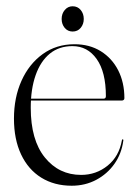

<svg xmlns="http://www.w3.org/2000/svg" viewBox="-20 -582 438 612"><path d="M376.5 -269Q376.5 -265.5 374.2 -263.5Q372 -261.5 368 -261.5H61V-267.5H310Q317.5 -267.5 317.5 -275.5Q317.5 -352.5 288.2 -393.8Q259 -435 211 -435Q168 -435 138.5 -410.8Q109 -386.5 93.5 -342.2Q78 -298 78 -238.5Q78 -135.5 123 -80Q168 -24.5 238.5 -24.5Q286.5 -24.5 323 -54Q359.5 -83.5 368.5 -134.5Q369 -136.5 369.5 -137.2Q370 -138 370.5 -138Q372 -138 372.8 -137Q373.5 -136 373 -133.5Q367.5 -92 344.8 -59.8Q322 -27.5 286.8 -8.8Q251.5 10 208.5 10Q153 10 111.5 -15.8Q70 -41.5 47.2 -89.8Q24.5 -138 24.5 -204Q24.5 -271 48.5 -324.5Q72.5 -378 116 -409.5Q159.5 -441 217.5 -441Q265.5 -441 301.2 -418.8Q337 -396.5 356.8 -357.8Q376.5 -319 376.5 -269ZM211.5 -481.5Q196 -481.5 186.2 -493.2Q176.5 -505 176.5 -521.5Q176.5 -538.5 186.5 -550.2Q196.5 -562 211.5 -562Q227.5 -562 237.2 -550.2Q247 -538.5 247 -521.5Q247 -505 237.2 -493.2Q227.5 -481.5 211.5 -481.5Z"/></svg>

Font: Fraunces 120pt Light
Style: Regular
Weight: 300
Version: Version 1.000;[b76b70a41]